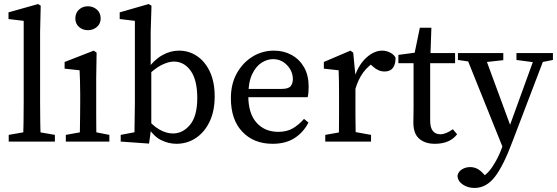

<svg xmlns="http://www.w3.org/2000/svg" viewBox="-20 -699 2751 948"><path d="M23 0V-33L125 -51H148L251 -33V0ZM94 0Q97 -96 97 -193V-596L22 -605V-638L168 -679L181 -671L178 -541V-193Q178 -96 181 0Z M305 0V-33L405 -51H428L520 -33V0ZM373 0Q374 -21 374.5 -55.5Q375 -90 375.5 -127.5Q376 -165 376 -193V-236Q376 -274 375 -299Q374 -324 373 -352L299 -360V-393L443 -449L457 -439L455 -314V-193Q455 -165 455 -127.5Q455 -90 455.5 -55.5Q456 -21 457 0ZM414 -550Q388 -550 370 -566Q352 -582 352 -608Q352 -635 370 -651.5Q388 -668 414 -668Q440 -668 458.5 -651.5Q477 -635 477 -608Q477 -582 458.5 -566Q440 -550 414 -550Z M576 0V-33L644 -46Q644 -80 645 -121Q646 -162 646 -193V-596L571 -605V-638L714 -679L728 -671L724 -541V-368L727 -356V-71L716 10ZM851 11Q811 11 773 -8.5Q735 -28 702 -84H687L696 -125Q731 -80 766 -60Q801 -40 834 -40Q883 -40 918.5 -83Q954 -126 954 -215Q954 -304 921.5 -349.5Q889 -395 838 -395Q812 -395 777.5 -378Q743 -361 695 -313L687 -352H703Q740 -403 780.5 -426Q821 -449 864 -449Q913 -449 953 -422Q993 -395 1016.5 -344.5Q1040 -294 1040 -223Q1040 -151 1015 -98.5Q990 -46 947 -17.5Q904 11 851 11Z M1326 11Q1233 11 1176.5 -48.5Q1120 -108 1120 -214Q1120 -285 1149.5 -337.5Q1179 -390 1227 -419.5Q1275 -449 1333 -449Q1381 -449 1420 -427.5Q1459 -406 1481.5 -366.5Q1504 -327 1504 -271Q1504 -238 1499 -219H1157V-260H1371Q1404 -260 1415 -273.5Q1426 -287 1426 -308Q1426 -347 1397.5 -377Q1369 -407 1328 -407Q1299 -407 1271 -389Q1243 -371 1224.5 -331.5Q1206 -292 1206 -226Q1206 -139 1246.5 -93.5Q1287 -48 1354 -48Q1397 -48 1427 -66Q1457 -84 1481 -112L1503 -94Q1478 -45 1434 -17Q1390 11 1326 11Z M1586 0V-33L1687 -51H1713L1812 -33V0ZM1652 0Q1653 -21 1653.5 -55.5Q1654 -90 1654 -127.5Q1654 -165 1654 -193V-237Q1654 -275 1653.5 -299.5Q1653 -324 1652 -352L1579 -360V-393L1710 -449L1724 -439L1735 -324V-193Q1735 -165 1735 -127.5Q1735 -90 1736 -55.5Q1737 -21 1737 0ZM1733 -254 1719 -318H1730Q1751 -380 1789 -414.5Q1827 -449 1867 -449Q1887 -449 1906 -439.5Q1925 -430 1933 -414Q1933 -346 1879 -346Q1848 -346 1822 -370L1797 -392L1841 -400Q1800 -377 1774 -342Q1748 -307 1733 -254Z M2127 11Q2079 11 2050 -14Q2021 -39 2021 -94Q2021 -111 2021.5 -128Q2022 -145 2022 -172V-387H1947V-428L2060 -443L2022 -412L2053 -562H2110L2105 -419L2104 -401V-104Q2104 -68 2117.5 -52Q2131 -36 2154 -36Q2181 -36 2216 -61L2237 -36Q2201 11 2127 11ZM2063 -387V-437H2227V-387Z M2323 229Q2289 229 2264 211.5Q2239 194 2239 167Q2244 147 2262 136.5Q2280 126 2301 126Q2319 126 2335 133.5Q2351 141 2369 161L2398 191L2362 211L2336 191Q2382 168 2410.5 125.5Q2439 83 2457 34L2487 -51L2627 -437H2677L2511 -2Q2466 119 2423.5 174Q2381 229 2323 229ZM2470 48 2275 -437H2368L2504 -68L2511 -50ZM2241 -403V-437H2465V-402L2357 -390H2331ZM2530 -403V-437H2710V-403L2645 -390H2627Z"/></svg>

Font: Lisu Bosa Light
Style: Regular
Weight: 300
Designer: David Morse, Annie Olsen, Victor Gaultney, Frank Grießhammer (Latin)
Foundry: SIL International
Version: Version 2.000